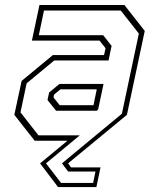

<svg xmlns="http://www.w3.org/2000/svg" viewBox="-20 -560 596 764"><path d="M211 184.5 139.5 90 248.5 0H118L37 -103L66 -238L190.5 -341H394L400 -368L376 -398.5H107L137 -540H475L556 -437L485 -103L251 90L262.5 106H380L363.5 184.5ZM223 168H350.5L360 122.5H251L226.5 90L465 -107.5L532.5 -426.5L460.5 -518H155L134.5 -420H390.5L424 -377.5L412 -319.5H196L86 -228.5L61.5 -113L133 -21.5H297.5L163 90ZM203 -119.5 169 -162 175.5 -192 216.5 -226H392L370.5 -124.5L365 -119.5ZM217.5 -141.5H352L365 -204.5H220.5L195 -183.5L193 -172Z"/></svg>

Font: Tourney Condensed ExtraLight
Style: Italic
Weight: 200
Width: 3
Italic angle: -12°
Designer: Tyler Finck
Foundry: Etcetera Type Co
Version: Version 1.010; ttfautohint (v1.8.3)